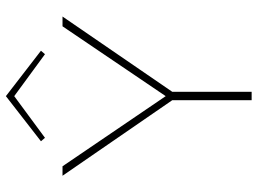

<svg xmlns="http://www.w3.org/2000/svg" viewBox="-134 -762 895 668"><g transform="rotate(-90 314.0 -427.5)"><path d="M314 -826 169 -719 157 -733 314 -855 472 -733 460 -719ZM591 -658 329 -276V0H300V-276L37 -658H70L314 -299L557 -658Z"/></g></svg>

Font: EauTestInfant Extralight
Style: Regular
Weight: 250
Designer: Christian Thalmann (Catharsis Fonts)
Version: Version 0.001;PS 000.001;hotconv 1.0.88;makeotf.lib2.5.64775